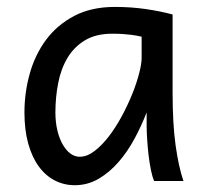

<svg xmlns="http://www.w3.org/2000/svg" viewBox="-20 -528 602 560"><path d="M393.1 -420.9Q387.2 -422.4 379.9 -423.8Q372.6 -425.3 362.5 -426.5Q352.5 -427.7 339.1 -428.7Q325.7 -429.7 307.6 -429.7Q259.8 -429.7 227.8 -410.4Q195.8 -391.1 176.8 -359.1Q157.7 -327.1 149.7 -285.6Q141.6 -244.1 141.6 -200.2Q141.6 -171.9 147.2 -148.2Q152.8 -124.5 162.6 -107.2Q172.4 -89.8 185.1 -80.3Q197.8 -70.8 212.4 -70.8Q233.9 -70.8 255.6 -87.4Q277.3 -104 297.4 -130.1Q317.4 -156.2 335 -188.7Q352.5 -221.2 365.5 -253.2Q378.4 -285.2 385.7 -313.5Q393.1 -341.8 393.1 -358.9ZM429.7 0Q424.3 -11.7 420.2 -32.2Q416 -52.7 413.3 -75.9Q410.6 -99.1 409.2 -122.1Q407.7 -145 407.7 -161.1V-200.2Q393.1 -162.1 372.8 -124.3Q352.5 -86.4 326.4 -56.2Q300.3 -25.9 268.1 -6.8Q235.8 12.2 197.8 12.2Q167 12.2 140.1 -1.5Q113.3 -15.1 93.5 -42Q73.7 -68.8 62.5 -108.6Q51.3 -148.4 51.3 -200.2Q51.3 -258.3 66.9 -313.7Q82.5 -369.1 114.7 -412.4Q147 -455.6 196.8 -481.7Q246.6 -507.8 314.9 -507.8Q362.3 -507.8 404.3 -501.7Q446.3 -495.6 483.4 -485.8V-258.8Q483.4 -166.5 492.2 -103.8Q501 -41 515.1 0Z"/></svg>

Font: Andika Afr
Style: Regular
Weight: 400
Designer: Victor Gaultney, Annie Olsen, Julie Remington, Don Collingsworth, Eric Hays, Becca Hirsbrunner
Foundry: SIL International
Version: Version 5.000